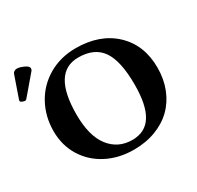

<svg xmlns="http://www.w3.org/2000/svg" viewBox="-165 -905 1121 1095"><g transform="rotate(-30 395.5 -357.5)"><path d="M70.8 -725.1C64.9 -725.1 59.3 -723.6 54 -720.5C48.6 -717.4 44.9 -713.2 43 -708L-6.8 -564.9C-7.5 -563 -7.8 -560.1 -7.8 -556.2C-7.8 -552.9 -4 -549.7 3.7 -546.6C11.3 -543.5 17.4 -542 22 -542C24.9 -542 28.6 -544.6 33.2 -549.8L137.2 -671.9C140.5 -675.5 142.1 -680.5 142.1 -687C142.1 -696.1 133.2 -704.8 115.5 -712.9C97.7 -721 82.8 -725.1 70.8 -725.1ZM405.8 -605C476.4 -605 527.8 -581.8 559.8 -535.4C591.9 -489 607.9 -413.9 607.9 -310.1C607.9 -220.2 594.1 -153.2 566.4 -109.1C538.7 -65 496.6 -43 439.9 -43C377.4 -43 327.6 -67.1 290.5 -115.2C253.4 -163.4 234.9 -234 234.9 -327.1C234.9 -512.4 291.8 -605 405.8 -605ZM769 -329.1C769 -428.4 737.2 -508.1 673.6 -568.1C609.9 -628.2 525.1 -658.2 418.9 -658.2C352.5 -658.2 293 -642.8 240.2 -612.1C187.5 -581.3 146.6 -539.5 117.7 -486.6C88.7 -433.7 74.2 -374.8 74.2 -310.1C74.2 -248.5 89.2 -193.4 119.1 -144.5C149.1 -95.7 190.3 -57.8 242.9 -30.8C295.5 -3.7 354.5 9.8 419.9 9.8C472.7 9.8 520.8 1.5 564.5 -15.1C608.1 -31.7 644.9 -54.9 674.8 -84.5C704.8 -114.1 727.9 -149.8 744.4 -191.7C760.8 -233.5 769 -279.3 769 -329.1Z"/></g></svg>

Font: Linux Biolinum G
Style: Bold
Weight: 700
Designer: Philipp H. Poll
Foundry: Philipp H. Poll
Version: Version 1.1.0